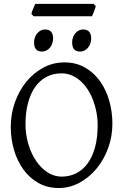

<svg xmlns="http://www.w3.org/2000/svg" viewBox="-20 -950 640 985"><path d="M481 -307.1Q481 -340.8 474.9 -373.8Q468.8 -406.7 457.5 -436.3Q446.3 -465.8 429.9 -491Q413.6 -516.1 393.1 -534.4Q372.6 -552.7 348.1 -563.2Q323.7 -573.7 295.9 -573.7Q252.4 -573.7 218 -555.4Q183.6 -537.1 159.9 -503.2Q136.2 -469.2 123.5 -420.9Q110.8 -372.6 110.8 -313Q110.8 -258.3 125.7 -209.5Q140.6 -160.6 165.8 -123.8Q190.9 -86.9 224.6 -65.4Q258.3 -43.9 295.9 -43.9Q336.4 -43.9 370.4 -60.8Q404.3 -77.6 429 -110.8Q453.6 -144 467.3 -193.4Q481 -242.7 481 -307.1ZM556.6 -315.9Q556.6 -249.5 534.7 -189.7Q512.7 -129.9 474.9 -84.5Q437 -39.1 387.2 -12.2Q337.4 14.6 281.7 14.6Q223.1 14.6 177.2 -11.2Q131.3 -37.1 99.9 -80.6Q68.4 -124 51.8 -180.7Q35.2 -237.3 35.2 -298.8Q35.2 -365.2 56.6 -425.3Q78.1 -485.4 115.2 -530.8Q152.3 -576.2 202.4 -603Q252.4 -629.9 310.1 -629.9Q370.6 -629.9 416.5 -603.3Q462.4 -576.7 493.7 -532.7Q524.9 -488.8 540.8 -432.1Q556.6 -375.5 556.6 -315.9ZM447.8 -752.4Q447.8 -738.8 443.4 -726.6Q439 -714.4 431.4 -705.3Q423.8 -696.3 413.6 -690.9Q403.3 -685.5 391.1 -685.5Q369.1 -685.5 359.6 -697.8Q350.1 -710 350.1 -732.4Q350.1 -746.1 354.5 -758.3Q358.9 -770.5 366.7 -779.5Q374.5 -788.6 384.5 -793.7Q394.5 -798.8 406.2 -798.8Q447.8 -798.8 447.8 -752.4ZM252.4 -752.4Q252.4 -738.8 248 -726.6Q243.7 -714.4 236.1 -705.3Q228.5 -696.3 218.3 -690.9Q208 -685.5 195.8 -685.5Q173.8 -685.5 164.3 -697.8Q154.8 -710 154.8 -732.4Q154.8 -746.1 159.2 -758.3Q163.6 -770.5 171.4 -779.5Q179.2 -788.6 189.2 -793.7Q199.2 -798.8 210.9 -798.8Q252.4 -798.8 252.4 -752.4ZM471.2 -918.5Q470.2 -913.1 467.8 -906Q465.3 -898.9 462.4 -891.8Q459.5 -884.8 456.8 -877.9Q454.1 -871.1 452.1 -866.7H151.9L141.1 -878.9Q142.1 -884.3 144.5 -891.1Q147 -897.9 149.9 -905Q152.8 -912.1 155.8 -918.7Q158.7 -925.3 161.1 -930.2H460.4Z"/></svg>

Font: Gentium Plus Am
Style: Regular
Weight: 400
Designer: J. Victor Gaultney, Annie Olsen, Iska Routamaa, Becca Hirsbrunner
Foundry: SIL International
Version: Version 5.000